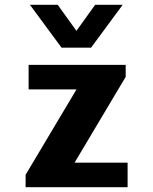

<svg xmlns="http://www.w3.org/2000/svg" viewBox="-20 -782 640 802"><path d="M87 0V-52L299.5 -408.5H99.5V-511H505V-461L291.5 -102.5H513V0ZM492.5 -762 360.5 -583H237L105 -762H221L335 -603.5H263.5L377.5 -762Z"/></svg>

Font: Chivo Mono Medium
Style: Regular
Weight: 500
Monospace: yes
Designer: Hector Gatti
Foundry: Omnibus-Type
Version: Version 1.008